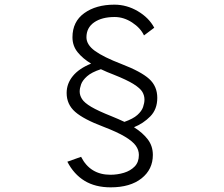

<svg xmlns="http://www.w3.org/2000/svg" viewBox="-20 -768 962 824"><path d="M455 36Q389 36 343 8Q297 -20 269 -74L328 -95Q367 -18 454 -18Q484 -18 512 -26.5Q540 -35 558 -53.5Q576 -72 576 -103Q576 -124 563 -142.5Q550 -161 517 -181Q484 -201 424 -224Q339 -256 302.5 -288Q266 -320 266 -369Q266 -409 292.5 -441.5Q319 -474 371 -495Q336 -516 313.5 -543.5Q291 -571 291 -608Q291 -675 341.5 -711.5Q392 -748 471 -748Q524 -748 571.5 -720Q619 -692 642 -649L598 -616Q583 -648 547 -671.5Q511 -695 472 -695Q417 -695 384 -672Q351 -649 351 -608Q351 -576 387.5 -549.5Q424 -523 502 -493Q585 -461 620 -429.5Q655 -398 655 -348Q655 -299 625 -268.5Q595 -238 555 -222Q593 -198 614.5 -169.5Q636 -141 636 -103Q636 -41 587.5 -2.5Q539 36 455 36ZM514 -245Q551 -258 569.5 -274.5Q588 -291 594 -308.5Q600 -326 600 -341Q600 -358 591 -373.5Q582 -389 553.5 -407Q525 -425 467 -448Q453 -453 439.5 -459Q426 -465 413 -471Q373 -458 353.5 -440.5Q334 -423 328 -406Q322 -389 322 -375Q322 -359 332 -343Q342 -327 371.5 -309.5Q401 -292 459 -269Q474 -263 487.5 -257Q501 -251 514 -245Z"/></svg>

Font: Zen Kaku Gothic New
Style: Regular
Weight: 400
Designer: Yoshimichi Ohira
Foundry: Positype
Version: Version 1.001